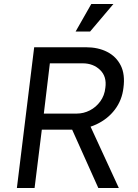

<svg xmlns="http://www.w3.org/2000/svg" viewBox="-20 -935 684 955"><path d="M64 0 150 -700H407Q468 -700 513 -677Q558 -654 580.5 -609.5Q603 -565 594 -498Q587 -437 551.5 -390Q516 -343 459.5 -316.5Q403 -290 331 -290H188L152 0ZM469 0 338 -292 424 -319 571 0ZM198 -370H361Q396 -370 427 -386Q458 -402 479 -431Q500 -460 504 -498Q512 -554 478 -587Q444 -620 391 -620H228ZM428 -778H356L434 -915H544Z"/></svg>

Font: Inclusive Sans
Style: Italic
Weight: 400
Italic angle: -7°
Designer: Olivia King
Foundry: Olivia King
Version: Version 2.004